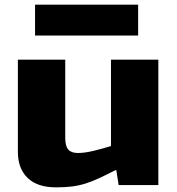

<svg xmlns="http://www.w3.org/2000/svg" viewBox="-20 -797 762 827"><path d="M222 10Q141 10 99 -30.5Q57 -71 57 -143V-540H261V-203Q261 -168 274 -153Q287 -138 316 -138Q345 -138 384 -147.5Q423 -157 458 -168V-540H662V0H491L481 -64H477Q438 -44 408 -30Q378 -16 350 -7Q322 2 292 6Q262 10 222 10ZM131 -777H575V-644H131Z"/></svg>

Font: Encode Sans Wide
Style: ExtraBold
Weight: 800
Designer: Pablo Impallari, Andres Torresi
Foundry: Pablo Impallari, Andres Torresi
Version: Version 1.000; ttfautohint (v1.00) -l 8 -r 50 -G 200 -x 14 -